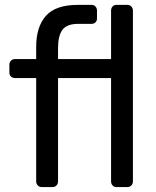

<svg xmlns="http://www.w3.org/2000/svg" viewBox="-20 -760 635 780"><path d="M18.1 -464.8V-497.1Q18.1 -506.8 24.4 -513.4Q30.8 -520 41 -520H127V-569.8Q127 -650.9 166.5 -695.6Q206.1 -740.2 295.9 -740.2H352.1Q361.8 -740.2 367.9 -733.6Q374 -727.1 374 -716.8V-685.1Q374 -675.3 367.9 -669.2Q361.8 -663.1 352.1 -663.1H297.9Q252 -663.1 233.9 -639.2Q215.8 -615.2 215.8 -564.9V-520H431.2V-716.8Q431.2 -726.6 437 -733.4Q442.9 -740.2 453.1 -740.2H497.1Q506.8 -740.2 513.4 -733.6Q520 -727.1 520 -716.8V-22.9Q520 -13.2 513.4 -6.6Q506.8 0 497.1 0H453.1Q443.4 0 437.3 -6.6Q431.2 -13.2 431.2 -22.9V-442.9H215.8V-22.9Q215.8 -13.2 209.5 -6.6Q203.1 0 192.9 0H149.9Q140.1 0 133.5 -6.6Q127 -13.2 127 -22.9V-442.9H41Q31.2 -442.9 24.7 -449Q18.1 -455.1 18.1 -464.8Z"/></svg>

Font: Rubik AZ
Style: Regular
Weight: 400
Designer: Hubert and Fischer
Foundry: Hubert & Fischer
Version: Version 2.000